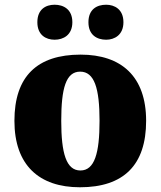

<svg xmlns="http://www.w3.org/2000/svg" viewBox="-20 -782 680 812"><path d="M429 -614C464 -614 502 -634 502 -688C502 -743 464 -762 429 -762C390 -762 354 -743 354 -688C354 -634 390 -614 429 -614ZM211 -614C248 -614 286 -634 286 -688C286 -743 248 -762 211 -762C174 -762 138 -743 138 -688C138 -634 174 -614 211 -614ZM318 10C502 10 598 -83 598 -271C598 -459 493 -551 321 -551C137 -551 41 -459 41 -271C41 -83 146 10 318 10ZM320 -61C260 -61 239 -134 239 -271C239 -409 259 -479 319 -479C379 -479 401 -409 401 -271C401 -134 380 -61 320 -61Z"/></svg>

Font: Noto Serif Georgian Black
Style: Regular
Weight: 900
Designer: Monotype Design Team, Akaki Razmadze
Foundry: Google LLC
Version: Version 2.003